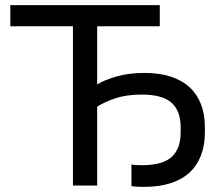

<svg xmlns="http://www.w3.org/2000/svg" viewBox="-20 -720 860 745"><path d="M540 5Q536 5 529 5Q522 5 515 4.5Q508 4 501 3.5Q494 3 490 2V-82Q498 -80 510 -79.5Q522 -79 530 -79Q611 -79 646 -111Q681 -143 681 -206V-226Q681 -289 646 -321Q611 -353 530 -353Q469 -353 426 -338Q383 -323 357 -306V0H263V-618H20V-700H600V-618H357V-392Q383 -409 431 -423Q479 -437 540 -437Q599 -437 643 -422.5Q687 -408 716 -381Q745 -354 760 -315Q775 -276 775 -226V-206Q775 -157 760 -117.5Q745 -78 716 -51Q687 -24 643 -9.5Q599 5 540 5Z"/></svg>

Font: Golos Text VF
Style: Regular
Weight: 400
Designer: A.Korolkova, Vitaly Kuzmin
Foundry: ParaType Ltd
Version: Version 2.003